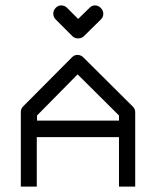

<svg xmlns="http://www.w3.org/2000/svg" viewBox="-20 -739 580 710"><path d="M206 -719Q219 -719 228 -710L269 -669L311 -710Q320 -719 331 -719Q343.5 -719 352.8 -709.5Q362 -700 362 -688Q362 -676 353 -667L290 -605Q282 -597 268 -597Q256 -597 248 -605L186 -667Q177 -676 177 -689Q177 -701 186 -710Q195 -719 206 -719ZM116 -232V-49H57V-325Q57 -337 66 -346L246 -527Q255 -536 266 -536Q279 -536 288 -527L471 -345Q480 -336 480 -324V-49H420V-232ZM117 -293H420V-312L267 -464L117 -312Z"/></svg>

Font: IBM 3270
Style: Regular
Weight: 400
Monospace: yes
Version: Version 2.3.1